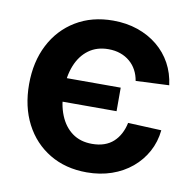

<svg xmlns="http://www.w3.org/2000/svg" viewBox="-66 -600 686 679"><g transform="rotate(10 276.5 -260.5)"><path d="M287.6 11.7Q211.4 11.7 154.1 -22.7Q96.7 -57.1 64.9 -118.4Q33.2 -179.7 33.2 -260.3Q33.2 -340.8 64.9 -402.3Q96.7 -463.9 154.1 -498.5Q211.4 -533.2 287.6 -533.2Q335.4 -533.2 376 -519.3Q416.5 -505.4 447.5 -480Q478.5 -454.6 497.6 -419.7Q516.6 -384.8 522 -342.3L402.3 -336.9Q398.9 -357.9 389.6 -375Q380.4 -392.1 365.7 -404.5Q351.1 -417 331.8 -423.8Q312.5 -430.7 288.6 -430.7Q247.1 -430.7 217.8 -409.2Q188.5 -387.7 173.1 -349.4Q157.7 -311 157.7 -260.3Q157.7 -209.5 173.1 -171.4Q188.5 -133.3 217.5 -112.1Q246.6 -90.8 288.6 -90.8Q313 -90.8 332 -97.4Q351.1 -104 365 -116.7Q378.9 -129.4 388.2 -147Q397.5 -164.6 401.9 -186L522 -180.7Q517.6 -138.2 498.5 -103.3Q479.5 -68.4 448.5 -42.5Q417.5 -16.6 376.5 -2.4Q335.4 11.7 287.6 11.7ZM143.1 -219.7V-304.2H354.5V-219.7Z"/></g></svg>

Font: Inter 28pt SemiBold
Style: Regular
Weight: 600
Designer: Rasmus Andersson
Foundry: rsms
Version: Version 4.001;git-66647c0bb